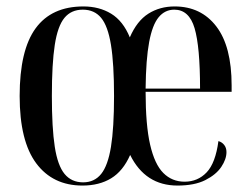

<svg xmlns="http://www.w3.org/2000/svg" viewBox="-20 -566 776 596"><path d="M236 10Q144 10 92.5 -59Q41 -128 41 -268Q41 -410 90.5 -478Q140 -546 239 -546Q288 -546 325 -523.5Q362 -501 383 -450Q405 -501 440.5 -523.5Q476 -546 522 -546Q604 -546 651.5 -484Q699 -422 699 -301V-281H432Q432 -178 446 -117Q460 -56 487 -29Q514 -2 553 -2Q594 -2 621.5 -31Q649 -60 658 -128Q669 -125 676 -116Q683 -107 683 -94Q683 -72 667 -48Q651 -24 617.5 -7Q584 10 531 10Q431 10 384 -85Q362 -35 325 -12.5Q288 10 236 10ZM238 0Q273 0 294 -26Q315 -52 324.5 -110.5Q334 -169 334 -268Q334 -368 324.5 -426.5Q315 -485 294 -510.5Q273 -536 237 -536Q201 -536 180 -510.5Q159 -485 150 -426.5Q141 -368 141 -268Q141 -169 150 -110.5Q159 -52 180.5 -26Q202 0 238 0ZM601 -291Q601 -421 584 -478.5Q567 -536 521 -536Q492 -536 472.5 -512.5Q453 -489 443 -435.5Q433 -382 432 -291Z"/></svg>

Font: Noto Serif Display ExtraCondensed Medium
Style: Regular
Weight: 500
Width: 2
Designer: Monotype Design Team
Foundry: Monotype Imaging Inc.
Version: Version 2.009